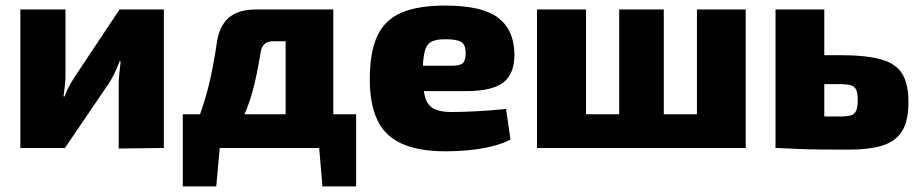

<svg xmlns="http://www.w3.org/2000/svg" viewBox="-20 -531 3302 689"><path d="M568 -497V0L406 2V-223Q406 -245 408 -265.5Q410 -286 413 -311H409Q402 -290 390.5 -267Q379 -244 368 -228L213 0H53V-497H215V-262Q215 -243 213 -225Q211 -207 208 -185H212Q219 -206 229 -223.5Q239 -241 250 -258L409 -497Z M1164 -497V-383H960Q921 -383 915 -342Q902 -259 885 -198.5Q868 -138 843 -91Q818 -44 781 0H643Q678 -64 700 -127Q722 -190 735.5 -252Q749 -314 758 -377Q766 -436 800 -466.5Q834 -497 899 -497ZM769 -5 756 138H636V-5ZM1258 -121V0H636V-121ZM1258 -5V138H1137L1125 -5ZM1176 -497V0H1005V-497Z M1577 -511Q1711 -511 1768 -467Q1825 -423 1826 -337Q1827 -268 1787.5 -236Q1748 -204 1650 -204H1377V-295H1599Q1632 -295 1641.5 -305Q1651 -315 1651 -341Q1651 -370 1635.5 -380Q1620 -390 1583 -390Q1548 -391 1529.5 -382Q1511 -373 1504 -346Q1497 -319 1497 -265Q1497 -211 1505.5 -182Q1514 -153 1536.5 -141Q1559 -129 1600 -129Q1633 -129 1685.5 -131.5Q1738 -134 1796 -140L1812 -30Q1780 -14 1741.5 -5Q1703 4 1662 8Q1621 12 1580 12Q1481 12 1420.5 -16Q1360 -44 1333.5 -101.5Q1307 -159 1307 -246Q1307 -344 1334 -402Q1361 -460 1420.5 -485.5Q1480 -511 1577 -511Z M2083 -497V0H1907V-497ZM2521 -121V0H2075V-121ZM2362 -497V0H2202V-497ZM2656 -497V0H2481V-497Z M2994 -333Q3088 -333 3141.5 -318Q3195 -303 3217.5 -266.5Q3240 -230 3240 -164Q3240 -98 3217.5 -61Q3195 -24 3147.5 -9Q3100 6 3025 6Q2967 6 2923.5 5.5Q2880 5 2843.5 3.5Q2807 2 2769 0L2781 -116Q2801 -115 2859 -114Q2917 -113 2994 -113Q3020 -113 3033.5 -117Q3047 -121 3052.5 -134Q3058 -147 3058 -171Q3058 -195 3053 -207.5Q3048 -220 3034.5 -224.5Q3021 -229 2994 -229H2780V-333ZM2938 -497V0H2763V-497Z"/></svg>

Font: Exo 2 ExtraBold
Style: Regular
Weight: 800
Designer: Natanael Gama
Foundry: Natanael Gama
Version: Version 2.010